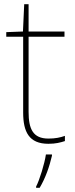

<svg xmlns="http://www.w3.org/2000/svg" viewBox="-20 -679 359 920"><path d="M212 -15C138 -15 117 -61 117 -143V-503H289V-528H117V-659H96L90 -528L10 -525V-503H91V-140C91 -47 119 10 212 10C247 10 269 4 291 -3V-28C269 -20 245 -15 212 -15ZM229 67V61H200C194 104 169 185 153 215V221H170C198 174 217 119 229 67Z"/></svg>

Font: Noto Sans Arabic Thin
Style: Regular
Weight: 100
Designer: Monotype Design Team, Nadine Chahine, Nizar Qandah and Khaled Hosny
Foundry: Monotype Imaging Inc.
Version: Version 2.012